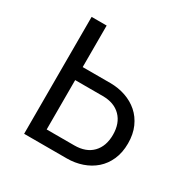

<svg xmlns="http://www.w3.org/2000/svg" viewBox="-126 -631 723 741"><g transform="rotate(30 235.5 -260.5)"><path d="M76 -521H143V-336H266Q302 -336 334 -325Q366 -314 390 -293Q414 -272 428 -240.5Q442 -209 442 -168Q442 -127 428 -95.5Q414 -64 390 -43Q366 -22 334 -11Q302 0 266 0H76ZM266 -58Q318 -58 346.5 -87.5Q375 -117 375 -168Q375 -219 346 -248.5Q317 -278 266 -278H143V-58Z"/></g></svg>

Font: IngvarSans
Style: Regular
Weight: 400
Version: Version 1.000